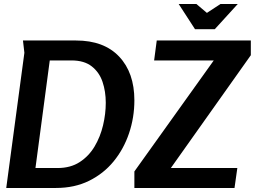

<svg xmlns="http://www.w3.org/2000/svg" viewBox="-20 -933 1265 953"><path d="M647 -435Q647 -350 620.5 -271.5Q594 -193 544 -132Q494 -71 422 -35.5Q350 0 258 0H11L101 -671L94 -732H357Q496 -732 571.5 -652Q647 -572 647 -435ZM505 -423Q505 -479 489 -526.5Q473 -574 435.5 -603.5Q398 -633 335 -633H227L156 -99H266Q330 -99 375.5 -128.5Q421 -158 449.5 -206Q478 -254 491.5 -311Q505 -368 505 -423ZM758 -732H1225V-659L828 -99H1158L1144 0H647V-82L1041 -633H745ZM1007 -869 1074 -913H1160L1046 -788H948L867 -913H955Z"/></svg>

Font: Rosario
Style: Bold Italic
Weight: 700
Italic angle: -8.05°
Designer: Hector Gatti
Foundry: Omnibus Type
Version: Version 1.101; ttfautohint (v1.8.1.43-b0c9)